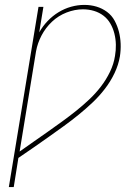

<svg xmlns="http://www.w3.org/2000/svg" viewBox="-20 -763 540 783"><path d="M16 0 137 -735H157L140 -631Q154 -656 174 -677Q194 -698 218.5 -713Q243 -728 270 -735.5Q297 -743 324 -743Q350 -743 373.5 -736Q397 -729 416.5 -714.5Q436 -700 447.5 -678.5Q459 -657 465 -633.5Q471 -610 472 -584.5Q473 -559 469 -533Q463 -498 447 -464.5Q431 -431 408 -401Q385 -371 357.5 -345Q330 -319 300.5 -295Q271 -271 240.5 -249Q210 -227 179 -205Q148 -183 117 -161.5Q86 -140 55 -119L36 0ZM60 -145Q88 -165 117.5 -185.5Q147 -206 176 -226.5Q205 -247 234 -268Q263 -289 290.5 -311Q318 -333 344 -357.5Q370 -382 391.5 -410Q413 -438 428.5 -470Q444 -502 449 -535Q453 -558 452.5 -581Q452 -604 446.5 -626Q441 -648 430 -667Q419 -686 402 -699Q385 -712 363.5 -718.5Q342 -725 318 -725Q285 -725 251.5 -712Q218 -699 192 -674.5Q166 -650 149.5 -618.5Q133 -587 127 -554Z"/></svg>

Font: Iosevka SS18 Thin
Style: Italic
Weight: 100
Italic angle: -9°
Monospace: yes
Designer: Belleve Invis
Foundry: Belleve Invis
Version: Version 25.1.1; ttfautohint (v1.8.4)